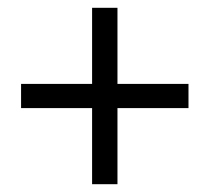

<svg xmlns="http://www.w3.org/2000/svg" viewBox="-20 -576 537 492"><path d="M216 -104V-299H34V-361H216V-556H281V-361H463V-299H281V-104Z"/></svg>

Font: Pinyin1712
Style: Regular
Weight: 400
Version: Version 1